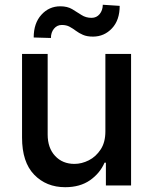

<svg xmlns="http://www.w3.org/2000/svg" viewBox="-20 -769 634 796"><path d="M250.4 7.1Q171.9 7.1 121.6 -44.9Q71.4 -96.9 71.4 -198.5V-545.5H177.6V-211.3Q177.6 -155.5 208.5 -122.5Q239.3 -89.5 288.7 -89.5Q318.5 -89.5 348.2 -104.4Q377.8 -119.3 397.7 -149.9Q416.9 -179.3 416.9 -224.4V-545.5H523.4V0H419V-94.5H413.4Q394.5 -50.8 353.2 -21.8Q311.8 7.1 250.4 7.1ZM191.1 -611.5 119.7 -613.6Q119.7 -672.6 151.5 -707.7Q183.2 -742.9 230.1 -742.9Q259.2 -742.9 279.3 -731Q299.4 -719.1 317.6 -707Q335.9 -695 359.7 -695Q380.3 -695 393.1 -710.6Q405.9 -726.2 406.2 -749.3L476.2 -744.7Q476.2 -685.4 444.2 -651.5Q412.3 -617.5 365.8 -617.2Q340.6 -617.2 324 -624.5Q307.5 -631.7 294.7 -641.3Q282 -650.9 268.5 -658.2Q255 -665.5 236.2 -665.5Q216.6 -665.5 203.8 -650Q191.1 -634.6 191.1 -611.5Z"/></svg>

Font: Linik Sans Medium
Style: Regular
Weight: 500
Designer: Rasmus Andersson (font), Cristiano Sobral (main changes)
Foundry: rsms
Version: Version 3.018;June 1, 2022;FontCreator 14.0.0.2814 64-bit; t